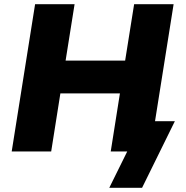

<svg xmlns="http://www.w3.org/2000/svg" viewBox="-20 -725 890 919"><path d="M503 174 589 0H512L535 -145H817L660 174ZM36 0 148 -705H337L294 -435H579L622 -705H811L699 0H510L554 -278H269L225 0Z"/></svg>

Font: Nunito Sans 9pt Black
Style: Italic
Weight: 900
Italic angle: -9°
Version: Version 3.101;gftools[0.9.27]